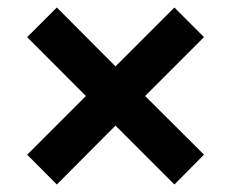

<svg xmlns="http://www.w3.org/2000/svg" viewBox="-20 -558 616 512"><path d="M131.5 -66 52.5 -145.5 209 -302 182.5 -328.5 52.5 -459 131.5 -538 288 -381 445 -538 524 -459 393.5 -328.5 367 -302 524 -145.5 445 -66 288 -223 262 -197Z"/></svg>

Font: Heraclito SemiBold
Style: Regular
Weight: 600
Designer: Kostas Bartsokas (font) & Cristiano Sobral (main changes)
Foundry: Kostas Bartsokas (font) & Cristiano Sobral (main changes)
Version: Version 1.00;July 8, 2020;FontCreator 13.0.0.2655 64-bit